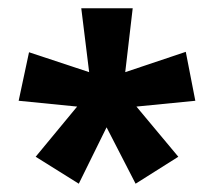

<svg xmlns="http://www.w3.org/2000/svg" viewBox="-20 -782 516 463"><path d="M300 -762H176L195 -608L50 -656L25 -539L166 -525L66 -404L170 -339L237 -475L307 -339L410 -404L309 -525L451 -539L428 -657L282 -608Z"/></svg>

Font: Noto Sans Gujarati UI Condensed
Style: Bold
Weight: 700
Width: 3
Designer: Jelle Bosma - Monotype Design Team, Universal Thirst
Foundry: Monotype Imaging Inc.
Version: Version 2.106